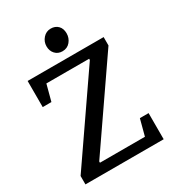

<svg xmlns="http://www.w3.org/2000/svg" viewBox="-199 -941 945 1050"><g transform="rotate(-30 273.5 -416.5)"><path d="M27 0V-53L388 -577V-585H118L91 -483H36V-648H516V-595L155 -71V-63H439L466 -165H521V0ZM283 -693Q255 -693 237.5 -712Q220 -731 220 -760Q220 -789 239.5 -811Q259 -833 288 -833Q316 -833 333.5 -815.5Q351 -798 351 -767Q351 -738 332.5 -715.5Q314 -693 283 -693Z"/></g></svg>

Font: Faustina Light Medium
Style: Regular
Weight: 500
Version: Version 1.200